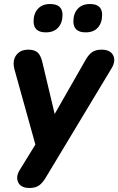

<svg xmlns="http://www.w3.org/2000/svg" viewBox="-20 -746 588 955"><path d="M127 189Q84 189 70.5 161Q57 133 79 98L156 -27L53 -397Q40 -442 60 -470.5Q80 -499 121 -499Q152 -499 168 -484Q184 -469 192 -431L252 -179L404 -445Q420 -474 438 -486.5Q456 -499 485 -499Q528 -499 542.5 -471.5Q557 -444 536 -408L209 135Q192 164 174 176.5Q156 189 127 189ZM406 -585Q345 -585 345 -640Q345 -678 366.5 -702Q388 -726 428 -726Q488 -726 488 -672Q488 -633 467 -609Q446 -585 406 -585ZM208 -585Q147 -585 147 -640Q147 -678 168.5 -702Q190 -726 229 -726Q291 -726 291 -672Q291 -633 269.5 -609Q248 -585 208 -585Z"/></svg>

Font: Nunito ExtraBold
Style: Italic
Weight: 800
Italic angle: -9°
Designer: Vernon Adams
Foundry: Vernon Adams
Version: Version 3.601; ttfautohint (v1.8.2.53-6de2)